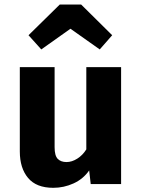

<svg xmlns="http://www.w3.org/2000/svg" viewBox="-20 -836 640 872"><path d="M228 -531V-167.5Q228 -129 242.2 -114.5Q256.5 -100 282 -100Q306.5 -100 331 -115.5Q355.5 -131 372 -157.5V-531H530V0H392L385 -62Q358 -23 314 -3Q270 17 222 17Q145 17 107.5 -27.8Q70 -72.5 70 -148V-531ZM167.5 -611.5 109.5 -676 251.5 -815.5H348.5L489.5 -676L433 -611.5L300 -705.5Z"/></svg>

Font: Fira Code Light
Style: Bold
Weight: 700
Monospace: yes
Version: Version 5.002